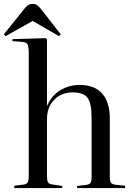

<svg xmlns="http://www.w3.org/2000/svg" viewBox="-30 -961 684 981"><path d="M43 0V-12L91 -18Q107 -20 112 -30Q117 -40 117 -66V-685Q117 -721 111 -733.5Q105 -746 83 -747L33 -751L34 -761L203 -766L210 -761V-421H211Q234 -474 279 -500.5Q324 -527 377 -527Q453 -527 492 -483Q531 -439 531 -356V-58Q531 -36 537 -27.5Q543 -19 562 -17L609 -12V0H364V-11L408 -16Q427 -18 432.5 -27Q438 -36 438 -58V-360Q438 -431 418 -460Q398 -489 341 -489Q285 -489 247.5 -451.5Q210 -414 210 -351V-62Q210 -40 215 -30.5Q220 -21 235 -19L288 -11V0ZM-2 -776 -10 -786 97 -919Q105 -929 114.5 -935Q124 -941 137 -941Q150 -941 159 -935Q168 -929 181 -913L280 -786L272 -776L137 -854Z"/></svg>

Font: Display Regular
Style: Regular
Weight: 400
Designer: Latin by Veronika Burian and Jose Scaglione. Greek by Irene Vlachou. Cyrillic by Vera Evstafieva.
Foundry: TypeTogether
Version: Version 3.002